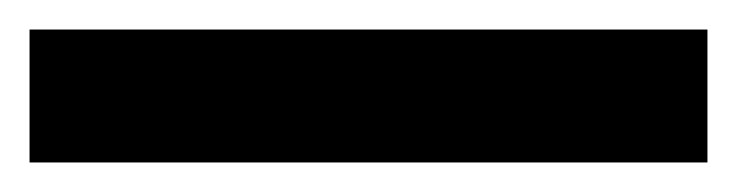

<svg xmlns="http://www.w3.org/2000/svg" viewBox="-20 44 499 130"><path d="M0 154V64H459V154Z"/></svg>

Font: Archivo SemiCondensed
Style: Bold
Weight: 680
Width: 4
Designer: Hector Gatti
Foundry: Omnibus-Type
Version: Version 2.001; ttfautohint (v1.8.3)